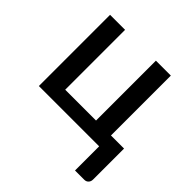

<svg xmlns="http://www.w3.org/2000/svg" viewBox="-180 -655 972 972"><g transform="rotate(45 306.0 -168.5)"><path d="M500.5 -81.1H594.2V140.6Q594.2 155.3 585.4 164.1Q577.1 172.9 563.5 172.9H497.1V0H65.4V-509.8H172.9V-81.1H393.6V-509.8H500.5Z"/></g></svg>

Font: Lato-SemiBold
Style: Regular
Weight: 500
Designer: Lukasz Dziedzic with Adam Twardoch and Botio Nikoltchev
Foundry: tyPoland Lukasz Dziedzic
Version: ""